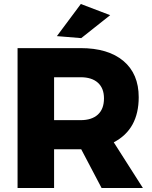

<svg xmlns="http://www.w3.org/2000/svg" viewBox="-20 -942 764 962"><path d="M532 -866 387 -751 265 -761 385 -922ZM696 0H489L387 -194H383H251V0H68V-701H383Q522 -701 598.5 -636.5Q675 -572 675 -455Q675 -294 550 -229ZM251 -555V-340H384Q440 -340 470.5 -368Q501 -396 501 -449Q501 -500 470.5 -527.5Q440 -555 384 -555Z"/></svg>

Font: Montserrat arm
Style: Bold
Weight: 700
Designer: Julieta Ulanovsky
Foundry: Julieta Ulanovsky
Version: Version 6.000;PS 006.000;hotconv 1.0.88;makeotf.lib2.5.64775